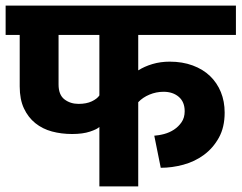

<svg xmlns="http://www.w3.org/2000/svg" viewBox="-30 -662 858 682"><path d="M323 -211Q315 -203 289.5 -194.5Q264 -186 226 -186Q188 -186 154.5 -195Q121 -204 95.5 -224.5Q70 -245 55 -277Q40 -309 40 -355V-538H-10V-642H808V-538H461V-412Q483 -426 511.5 -434.5Q540 -443 573 -443Q618 -443 654.5 -429.5Q691 -416 716 -392Q741 -368 754.5 -335Q768 -302 768 -262Q768 -210 747.5 -173Q727 -136 694.5 -112Q662 -88 621.5 -77Q581 -66 541 -66L518 -180Q534 -181 553 -186Q572 -191 588 -201.5Q604 -212 615 -228Q626 -244 626 -267Q626 -300 605 -318Q584 -336 551 -336Q525 -336 501 -326Q477 -316 461 -299V0H323ZM178 -362Q178 -325 199 -309Q220 -293 249 -293Q277 -293 296 -302Q315 -311 323 -323V-538H178Z"/></svg>

Font: Mukta ExtraBold
Style: Regular
Weight: 800
Designer: Girish Dalvi and Yashodeep Gholap
Foundry: Ek Type
Version: Version 2.538;PS 1.002;hotconv 16.6.51;makeotf.lib2.5.65220;